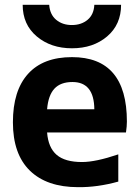

<svg xmlns="http://www.w3.org/2000/svg" viewBox="-20 -774 586 806"><path d="M177.7 -217.8Q182.6 -154.3 217.8 -124Q252.9 -93.8 324.2 -93.8Q381.8 -93.8 476.6 -126V-11.7Q388.7 12.7 307.6 11.7Q176.8 11.7 105.5 -57.6Q34.2 -127 34.2 -260.7Q34.2 -393.6 97.7 -463.9Q161.1 -534.2 282.2 -534.2Q512.7 -534.2 512.7 -263.7Q512.7 -244.1 508.8 -217.8ZM177.7 -315.4H376Q375 -429.7 284.2 -429.7Q234.4 -429.7 208.5 -401.9Q182.6 -374 177.7 -315.4ZM75.2 -753.9H186.5Q189.5 -712.9 215.8 -690.9Q242.2 -668.9 281.7 -668.9Q321.3 -668.9 347.7 -690.9Q374 -712.9 376 -753.9H488.3Q488.3 -670.9 429.7 -621.1Q371.1 -571.3 282.2 -571.3Q193.4 -571.3 134.3 -621.1Q75.2 -670.9 75.2 -753.9Z"/></svg>

Font: Gen Shin Gothic Bold
Style: Bold
Weight: 700
Designer: [Source Han Sans]
Ryoko NISHIZUKA  (kana & ideographs); Paul D. Hunt (Latin, Greek & Cyrillic); Wenlong ZHANG  (bopomofo
Version: Version 1.002.20150607